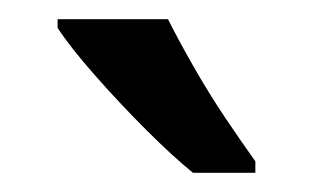

<svg xmlns="http://www.w3.org/2000/svg" viewBox="-20 -786 326 200"><path d="M155 -766Q166 -744 182 -716Q198 -688 215.5 -662Q233 -636 246 -618V-606H181Q160 -623 132 -651Q104 -679 78.5 -708Q53 -737 40 -757V-766Z"/></svg>

Font: Noto Sans Malayalam Condensed Medium
Style: Regular
Weight: 500
Width: 3
Designer: Jelle Bosma - Monotype Design Team
Foundry: Monotype Imaging Inc.
Version: Version 2.104; ttfautohint (v1.8.4.7-5d5b)